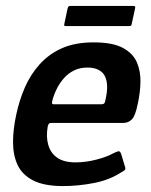

<svg xmlns="http://www.w3.org/2000/svg" viewBox="-20 -623 511 648"><path d="M35 -237Q45 -284 63.5 -327Q82 -370 113 -405Q144 -440 188.5 -460Q233 -480 296 -480Q360 -480 394.5 -461.5Q429 -443 442 -412.5Q455 -382 454 -345.5Q453 -309 445 -273Q437 -232 425 -220Q413 -208 395 -208H153Q148 -208 145.5 -206Q143 -204 141 -196Q135 -161 143 -133.5Q151 -106 173.5 -90.5Q196 -75 235 -75Q270 -75 306 -84.5Q342 -94 361 -105Q373 -111 379.5 -112.5Q386 -114 390 -100L401 -63Q405 -53 401.5 -49.5Q398 -46 387 -40Q348 -15 295.5 -5Q243 5 193 5Q129 5 92 -14Q55 -33 39.5 -66Q24 -99 24 -143Q24 -187 35 -237ZM337 -291Q342 -314 341.5 -332.5Q341 -351 334.5 -365Q328 -379 313 -387Q298 -395 275 -395Q250 -395 230.5 -385.5Q211 -376 197 -360.5Q183 -345 173.5 -327Q164 -309 159 -292Q155 -279 155.5 -275Q156 -271 162 -271Q201 -271 241 -271Q281 -271 321 -271Q329 -271 332 -274.5Q335 -278 337 -291ZM424 -540Q423 -537 421.5 -536Q420 -535 413 -535H204Q198 -535 197 -536.5Q196 -538 197 -542L208 -594Q210 -600 211.5 -601.5Q213 -603 219 -603H428Q434 -603 435.5 -601.5Q437 -600 436 -595Z"/></svg>

Font: Glory Thin SemiBold
Style: Italic
Weight: 600
Italic angle: -12°
Version: Version 1.011